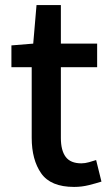

<svg xmlns="http://www.w3.org/2000/svg" viewBox="-20 -723 436 757"><path d="M272 14Q180 14 142.5 -39.5Q105 -93 105 -180V-458H25V-544L111 -551L124 -703H220V-551H363V-458H220V-179Q220 -130 239 -104.5Q258 -79 301 -79Q315 -79 331 -83.5Q347 -88 359 -92L380 -7Q358 0 330 7Q302 14 272 14Z"/></svg>

Font: Source Han Sans Medium
Style: Regular
Weight: 500
Designer: Ryoko NISHIZUKA Ë•øÂ°öÊ∂ºÂ≠ê (kana, bopomofo & ideographs); Paul D. Hunt (Latin, Greek & Cyrillic); Sandoll Communicatio
Foundry: Adobe
Version: Version 2.004;hotconv 1.0.118;makeotfexe 2.5.65603